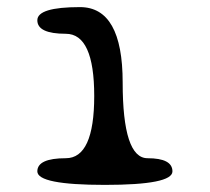

<svg xmlns="http://www.w3.org/2000/svg" viewBox="-20 -520 590 540"><path d="M395 -75Q465 -75 465 -38Q465 0 275 0Q85 0 85 -38Q85 -75 165 -75Q245 -75 245 -250Q245 -425 165 -425Q85 -425 85 -463Q85 -500 205 -500Q325 -500 325 -288Q325 -75 395 -75Z"/></svg>

Font: Syne Mono
Style: Regular
Weight: 400
Monospace: yes
Designer: Lucas Descroix
Foundry: Bonjour Monde
Version: Version 2.000; ttfautohint (v1.8.3)